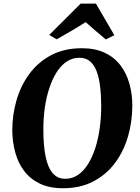

<svg xmlns="http://www.w3.org/2000/svg" viewBox="-20 -1016 761 1047"><path d="M323 10.5Q248.5 10.5 196 -15.2Q143.5 -41 110.8 -85Q78 -129 62.8 -186Q47.5 -243 47 -305.5Q47 -391 70.5 -471Q94 -551 141.2 -614.5Q188.5 -678 259.5 -715.5Q330.5 -753 426 -753Q500.5 -753 553 -727.5Q605.5 -702 638.2 -658Q671 -614 686.2 -557.8Q701.5 -501.5 701.5 -440.5Q701.5 -353.5 678.2 -272.8Q655 -192 607.8 -128.2Q560.5 -64.5 489.5 -27Q418.5 10.5 323 10.5ZM335 -41Q374 -41 405.2 -62.2Q436.5 -83.5 460.2 -121.5Q484 -159.5 500 -209.8Q516 -260 524 -318.5Q532 -377 532 -439Q531.5 -499 525.5 -547.2Q519.5 -595.5 506 -629.8Q492.5 -664 469.8 -682.5Q447 -701 413 -701Q374.5 -701 343 -679.8Q311.5 -658.5 288 -620.8Q264.5 -583 248.2 -533.2Q232 -483.5 224 -425.8Q216 -368 216.5 -307Q216.5 -246 223 -196.8Q229.5 -147.5 243.2 -112.8Q257 -78 279.8 -59.5Q302.5 -41 335 -41ZM248.5 -825.5 420 -996.5H503L603.5 -824L557 -801Q529 -824 501.2 -848Q473.5 -872 447 -895.5Q409 -871 369 -847.5Q329 -824 289 -801.5Z"/></svg>

Font: Merriweather 48pt ExtraBold
Style: Italic
Weight: 800
Italic angle: -7.8°
Version: Version 2.101